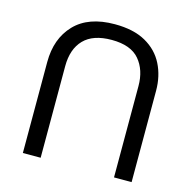

<svg xmlns="http://www.w3.org/2000/svg" viewBox="-106 -821 942 938"><g transform="rotate(15 365.5 -352.0)"><path d="M640 -452Q640 -526 610 -585.5Q580 -645 518.5 -679.5Q457 -714 362 -714Q229 -714 159.5 -641.5Q90 -569 90 -450V10H180V-453Q180 -540 226.5 -588Q273 -636 367 -636Q464 -636 507.5 -584.5Q551 -533 551 -452V10H640Z"/></g></svg>

Font: hexkannada15
Style: Book
Weight: 400
Designer: Jelle Bosma - Monotype Design Team
Foundry: Monotype Imaging Inc.
Version: Version 2.003